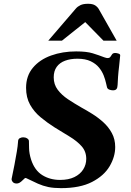

<svg xmlns="http://www.w3.org/2000/svg" viewBox="-20 -979 693 1014"><path d="M41.5 -35.2Q48.8 -70.3 56.2 -107.9Q63.5 -145.5 68.8 -178Q74.2 -210.4 75.2 -230Q75.2 -244.6 84.5 -249.3Q93.8 -253.9 102.1 -253.9Q114.3 -253.9 123.5 -248Q132.8 -242.2 132.8 -233.4Q133.3 -225.1 133.5 -197Q133.8 -168.9 144.5 -135.3Q163.1 -79.1 203.6 -54Q244.1 -28.8 297.4 -28.8Q341.8 -28.8 372.6 -43.7Q403.3 -58.6 419.4 -84Q435.5 -109.4 435.5 -140.1Q435.5 -179.2 410.9 -206.8Q386.2 -234.4 347.4 -257.8Q308.6 -281.2 266.1 -307.6Q228.5 -331.5 194.3 -359.9Q160.2 -388.2 138.9 -426Q117.7 -463.9 117.7 -515.1Q117.7 -578.1 153.6 -621.1Q189.5 -664.1 249.8 -685.8Q310.1 -707.5 382.3 -707.5Q437.5 -707.5 469.7 -697.5Q502 -687.5 530.8 -676.3Q537.6 -673.8 541.7 -673.1Q545.9 -672.4 547.9 -672.4Q559.1 -672.4 563.2 -679.2Q567.4 -686 572.3 -692.6Q577.1 -699.2 588.9 -699.2Q595.7 -699.2 605.7 -696Q615.7 -692.9 614.7 -685.5Q611.3 -648.4 609.1 -629.9Q606.9 -611.3 605.7 -599.9Q604.5 -588.4 603.5 -574Q602.5 -559.6 601.1 -530.8Q600.6 -515.6 595.2 -508.8Q589.8 -502 576.7 -502Q567.4 -502 557.9 -505.4Q548.3 -508.8 545.4 -517.1Q543.5 -523.4 539.8 -540.8Q536.1 -558.1 527.8 -579.8Q519.5 -601.6 503.2 -621.8Q486.8 -642.1 459 -655.5Q431.2 -668.9 388.7 -668.9Q352.1 -668.9 323.7 -658.4Q295.4 -647.9 279.5 -626Q263.7 -604 263.7 -570.3Q263.7 -533.2 284.7 -505.1Q305.7 -477.1 339.1 -454.8Q372.6 -432.6 409.2 -411.6Q436 -397 467 -377.7Q498 -358.4 525.6 -333.5Q553.2 -308.6 570.8 -276.1Q588.4 -243.7 588.4 -202.6Q588.4 -150.9 558.8 -100.8Q529.3 -50.8 466.1 -18.1Q402.8 14.6 302.2 14.6Q263.7 14.6 235.4 8.8Q207 2.9 180.2 -9Q153.3 -21 118.7 -38.1Q114.3 -40.5 110.8 -37.6Q107.4 -34.7 102.5 -29.8Q89.8 -17.1 82.3 -13.4Q74.7 -9.8 68.4 -9.8Q53.2 -9.8 46.6 -18.8Q40 -27.8 41.5 -35.2ZM234.9 -764.2 380.9 -934.1Q390.1 -944.8 405 -951.9Q419.9 -959 444.8 -959Q470.2 -959 483.2 -950.2Q496.1 -941.4 502.4 -929.7L596.2 -764.2H526.4L430.2 -862.3L307.1 -764.2Z"/></svg>

Font: Gelasio
Style: Italic
Weight: 400
Italic angle: -8.5°
Designer: Eben Sorkin
Foundry: Eben Sorkin
Version: Version 1.008